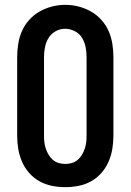

<svg xmlns="http://www.w3.org/2000/svg" viewBox="-20 -766 540 794"><path d="M250 8Q222 8 194.5 2.5Q167 -3 143 -16.5Q119 -30 100.5 -51Q82 -72 71 -97.5Q60 -123 55.5 -150Q51 -177 51 -205V-530Q51 -558 55.5 -585.5Q60 -613 71 -638Q82 -663 101 -684Q120 -705 144 -718.5Q168 -732 195 -739Q222 -746 250 -746Q278 -746 305 -739Q332 -732 356 -718.5Q380 -705 399 -684Q418 -663 429 -638Q440 -613 444.5 -585.5Q449 -558 449 -530V-205Q449 -177 444.5 -150Q440 -123 429 -97.5Q418 -72 399.5 -51Q381 -30 357 -16.5Q333 -3 305.5 2.5Q278 8 250 8ZM250 -88Q264 -88 277.5 -92Q291 -96 301.5 -105Q312 -114 319 -126Q326 -138 330.5 -151Q335 -164 336.5 -177.5Q338 -191 338 -205V-530Q338 -551 334 -571.5Q330 -592 319 -610Q308 -628 288.5 -637.5Q269 -647 249 -647Q228 -647 209.5 -636.5Q191 -626 180.5 -608.5Q170 -591 166 -570.5Q162 -550 162 -530V-205Q162 -191 163.5 -177.5Q165 -164 169.5 -151Q174 -138 181 -126Q188 -114 198.5 -105Q209 -96 222.5 -92Q236 -88 250 -88Z"/></svg>

Font: Iosevka SS08 Regular
Style: Bold
Weight: 700
Monospace: yes
Designer: Belleve Invis
Foundry: Belleve Invis
Version: Version 16.3.4; ttfautohint (v1.8.4)